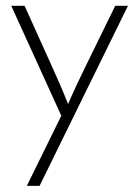

<svg xmlns="http://www.w3.org/2000/svg" viewBox="-20 -421 471 650"><path d="M70.8 208.3 187.5 -29.2 18.1 -401.4H63.2L153.5 -201.4Q168.1 -169.4 182.3 -136.8Q196.5 -104.2 210.4 -68.8Q225.7 -104.2 241.3 -137.2Q256.9 -170.1 272.2 -201.4L370.1 -401.4H413.2L113.9 208.3Z"/></svg>

Font: Afacad Flux ExtraLight
Style: Regular
Weight: 250
Designer: Kristian Moeller
Foundry: Dicotype
Version: Version 1.100